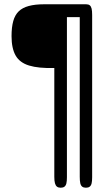

<svg xmlns="http://www.w3.org/2000/svg" viewBox="-20 -626 506 898"><path d="M264 252Q253 252 246.5 247Q240 242 237 231Q234 220 234 201V-308Q160 -306 116 -319.5Q72 -333 53 -366.5Q34 -400 34 -457Q34 -499 42 -527.5Q50 -556 67.5 -573Q85 -590 114.5 -598Q144 -606 186 -606H383Q394 -606 400 -601Q406 -596 408.5 -585.5Q411 -575 411 -556V203Q411 221 408.5 231.5Q406 242 399.5 247Q393 252 382 252Q371 252 364.5 247Q358 242 355.5 231Q353 220 353 201V-546H293V203Q293 221 290.5 231.5Q288 242 281.5 247Q275 252 264 252Z"/></svg>

Font: Fredoka Light
Style: Regular
Weight: 300
Designer: Ben Nathan
Foundry: Milena B. Brandão, Ben Nathan
Version: Version 2.001